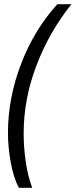

<svg xmlns="http://www.w3.org/2000/svg" viewBox="-20 -739 361 917"><path d="M70 158H134Q113 103 103 34Q93 -35 93 -102Q93 -266 154 -426Q215 -586 321 -719H254Q143 -597 80.5 -433.5Q18 -270 18 -103Q18 -38 31 35Q44 108 70 158Z"/></svg>

Font: Noto Sans UI Condensed
Style: Italic
Weight: 400
Width: 3
Italic angle: -12°
Designer: Monotype Design Team
Foundry: Monotype Imaging Inc.
Version: Version 1.901